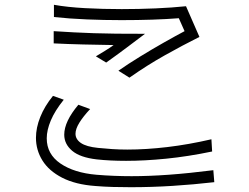

<svg xmlns="http://www.w3.org/2000/svg" viewBox="-20 -766 1040 801"><path d="M726 -690Q676 -686 614.5 -684Q553 -682 487 -682Q415 -682 342 -685Q269 -688 205 -695V-746Q261 -736 335 -732Q409 -728 488 -728Q559 -728 628.5 -731Q698 -734 756 -740L812 -612Q742 -577 668 -535.5Q594 -494 520 -442L474 -471Q514 -499 564.5 -530Q615 -561 664.5 -589Q714 -617 750 -636ZM380 -531Q398 -542 418 -554Q438 -566 454 -578Q390 -579 327 -580.5Q264 -582 204 -585V-636Q249 -633 289 -631Q329 -629 371.5 -627.5Q414 -626 465.5 -625.5Q517 -625 585 -625Q548 -597 508 -567Q468 -537 423 -505ZM874 -6Q787 4 699.5 9.5Q612 15 526 15Q488 15 451 14Q414 13 378 10Q295 4 239.5 -24.5Q184 -53 157 -96.5Q130 -140 130 -191Q130 -233 148 -278Q166 -323 201 -366L246 -350Q209 -304 192 -263.5Q175 -223 175 -189Q175 -123 232 -84Q289 -45 382 -37Q453 -31 529 -31Q601 -31 684 -37Q767 -43 870 -56ZM865 -134Q764 -113 673.5 -104Q583 -95 506 -95Q438 -95 384 -101Q314 -109 281 -137Q248 -165 248 -204Q248 -259 307 -329L356 -311Q327 -280 311 -254Q295 -228 295 -208Q295 -185 317.5 -169.5Q340 -154 389 -149Q418 -146 448.5 -144Q479 -142 511 -142Q590 -142 678.5 -152.5Q767 -163 862 -185Z"/></svg>

Font: Train One
Style: Regular
Weight: 400
Designer: Fontworks Inc.
Foundry: Fontworks Inc.
Version: Version 1.100